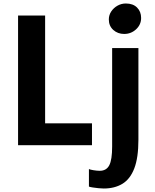

<svg xmlns="http://www.w3.org/2000/svg" viewBox="-20 -832 888 1100"><path d="M83.5 0V-743H238.5V-125.5H507V0ZM489.5 237V136.5Q496 140 515.8 143.2Q535.5 146.5 551.5 146.5Q589.5 146.5 606 115Q622.5 83.5 622.5 7.5V-556.5H773V-32Q773 72 749.2 133.2Q725.5 194.5 681 221.2Q636.5 248 574.5 248Q562 248 544.2 246.2Q526.5 244.5 511 242Q495.5 239.5 489.5 237ZM691.5 -637.5Q654.5 -637.5 629 -660.5Q603.5 -683.5 603.5 -720.5Q603.5 -745.5 617.2 -766.2Q631 -787 653.2 -799.5Q675.5 -812 701 -812Q742 -812 765.2 -788.8Q788.5 -765.5 788.5 -729Q788.5 -691 759.8 -664.2Q731 -637.5 691.5 -637.5Z"/></svg>

Font: Koeln Type Sans
Style: Bold
Weight: 700
Designer: Eben Sorkin
Foundry: Eben Sorkin
Version: Version 2.001